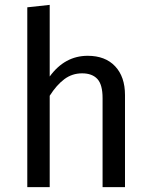

<svg xmlns="http://www.w3.org/2000/svg" viewBox="-20 -768 619 788"><path d="M493 -378V0H401V-365Q401 -421 379.5 -444Q358 -467 317 -467Q276 -467 244 -443Q212 -419 184 -375V0H92V-738L184 -748V-454Q246 -539 340 -539Q412 -539 452.5 -496Q493 -453 493 -378Z"/></svg>

Font: FiraGOUPP
Style: Medium
Weight: 400
Designer: bBox Type
Foundry: bBox Type GmbH
Version: Version 1.001